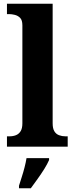

<svg xmlns="http://www.w3.org/2000/svg" viewBox="-20 -780 399 1021"><path d="M17 0V-55H30Q49 -55 64.5 -61Q80 -67 89.5 -82Q99 -97 99 -124V-645Q99 -673 87 -685Q75 -697 58.5 -701Q42 -705 29 -705H17V-760H260V-124Q260 -97 269 -82Q278 -67 294 -61Q310 -55 328 -55H340V0ZM81 207.6Q87 188 95.5 162Q104 136 110.7 109.5Q117.5 83 121 61H241V71Q232 92 215.5 118.5Q198.9 145 179.5 172Q160.1 199 144 221H81Z"/></svg>

Font: Noto Serif Hentaigana EL
Style: Regular
Weight: 400
Designer: Kazuhiro Yamada
Foundry: nipponia
Version: Version 1.000